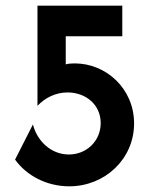

<svg xmlns="http://www.w3.org/2000/svg" viewBox="-20 -645 561 679"><path d="M225 13.9C350.7 13.9 454.2 -82.6 454.2 -208.3C454.2 -331.9 354.9 -420.8 244.4 -420.8C232.6 -420.8 222.2 -420.1 212.5 -417.4V-516.7H412.5V-625H112.5V-270.8C139.6 -299.3 177.1 -318.1 218.8 -318.1C282.6 -318.1 336.1 -275.7 336.1 -209.7C336.1 -145.8 285.4 -98.6 223.6 -98.6C160.4 -98.6 111.1 -146.5 96.5 -204.9L33.3 -80.6C73.6 -24.3 144.4 13.9 225 13.9Z"/></svg>

Font: Afacad
Style: Bold
Weight: 700
Designer: Kristian Moeller
Foundry: Dicotype
Version: Version 1.000